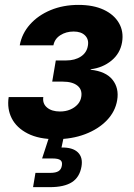

<svg xmlns="http://www.w3.org/2000/svg" viewBox="-20 -564 551 788"><path d="M208.5 7.3Q139.6 7.3 94 -15.9Q48.3 -39.1 28.3 -78.1Q8.3 -117.2 15.6 -165.5H157.7Q153.8 -138.7 173.1 -122.6Q192.4 -106.4 226.1 -106.4Q249.5 -106.4 268.1 -114.3Q286.6 -122.1 298.8 -135.7Q311 -149.4 313.5 -166.5Q318.4 -195.8 297.9 -212.4Q277.3 -229 237.3 -229H194.3L209 -315.9H251.5Q287.6 -315.9 312 -332Q336.4 -348.1 340.8 -377Q345.2 -402.3 329.1 -418.5Q313 -434.6 282.2 -434.6Q251 -434.6 227.5 -419.4Q204.1 -404.3 199.2 -377.9H61Q69.8 -426.3 103 -463.6Q136.2 -501 187.7 -522.5Q239.3 -543.9 302.2 -543.9Q362.8 -543.9 405.3 -524.2Q447.8 -504.4 468 -469.7Q488.3 -435.1 481 -390.6Q473.1 -344.2 437 -314.9Q400.9 -285.6 352.1 -279.8V-277.8Q414.6 -271 441.9 -236.6Q469.2 -202.1 460.9 -152.8Q453.1 -106 418.2 -69.8Q383.3 -33.7 329.1 -13.2Q274.9 7.3 208.5 7.3ZM115.7 204.1 125.5 145.5H186Q209 145.5 220.2 138.4Q231.4 131.3 233.9 115.7Q236.8 100.1 228 93.3Q219.2 86.4 195.8 86.4H152.8L188 -21.5H245.1L241.2 0L232.4 41.5Q277.8 40.5 299.3 61Q320.8 81.5 314.5 119.1Q307.1 163.1 275.4 183.6Q243.7 204.1 184.1 204.1Z"/></svg>

Font: Inter 20pt
Style: Bold Italic
Weight: 700
Italic angle: -9.3988°
Version: Version 4.001;git-66647c0bb